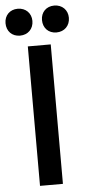

<svg xmlns="http://www.w3.org/2000/svg" viewBox="-71 -926 438 960"><g transform="rotate(-5 148.0 -446.0)"><path d="M90 -700V0H205V-700ZM56 -892C16 -892 -11 -864 -11 -825C-11 -785 16 -757 56 -757C96 -757 124 -785 124 -825C124 -864 96 -892 56 -892ZM239 -892C199 -892 172 -864 172 -825C172 -785 199 -757 239 -757C279 -757 307 -785 307 -825C307 -864 279 -892 239 -892Z"/></g></svg>

Font: Gully Medium
Style: Regular
Weight: 500
Designer: jaikishan Patel
Foundry: MagicType
Version: Version 1.000;Glyphs 3.2 (3242)